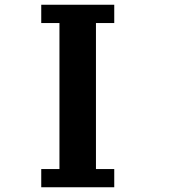

<svg xmlns="http://www.w3.org/2000/svg" viewBox="-20 -789 732 809"><path d="M153.8 0V-76.7H230.5V-691.9H153.8V-769H461.4V-691.9H384.3V-76.7H461.4V0Z"/></svg>

Font: Good Old DOS
Style: Regular
Weight: 400
Designer: Vasily Draigo
Foundry: Vasily Draigo
Version: 1.0